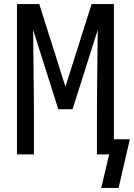

<svg xmlns="http://www.w3.org/2000/svg" viewBox="-20 -755 655 939"><path d="M475 164 514 0H454V-147Q454 -263 455.5 -378.5Q457 -494 458 -609L335 -221H265L142 -609Q143 -494 144.5 -378.5Q146 -263 146 -147V0H63V-735H172L300 -331L428 -735H537V-74H615L560 164Z"/></svg>

Font: Iosevka Custom Extended
Style: Regular
Weight: 400
Width: 7
Monospace: yes
Designer: Belleve Invis
Foundry: Belleve Invis
Version: Version 11.2.4; ttfautohint (v1.8.4)